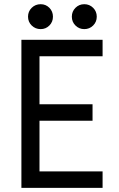

<svg xmlns="http://www.w3.org/2000/svg" viewBox="-20 -913 576 933"><path d="M84 -719.7H478.5V-639.6H171.9V-406.2H429.7V-326.2H171.9V-80.1H478.5V0H84ZM329.1 -832Q329.1 -857.4 346.7 -875Q364.3 -892.6 389.6 -892.6Q415 -892.6 432.6 -875Q450.2 -857.4 450.2 -832Q450.2 -806.6 432.6 -789.1Q415 -771.5 389.6 -771.5Q364.3 -771.5 346.7 -789.1Q329.1 -806.6 329.1 -832ZM116.2 -832Q116.2 -857.4 134 -875Q151.9 -892.6 177.7 -892.6Q202.6 -892.6 220 -875Q237.3 -857.4 237.3 -832Q237.3 -806.6 220 -789.1Q202.6 -771.5 177.7 -771.5Q151.9 -771.5 134 -789.1Q116.2 -806.6 116.2 -832Z"/></svg>

Font: Reddit Sans Strawberry
Style: Regular
Weight: 400
Designer: Stephen Hutchings
Foundry: Reddit
Version: Version 1.013